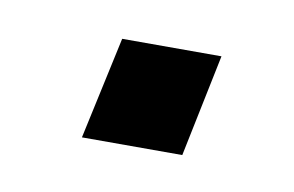

<svg xmlns="http://www.w3.org/2000/svg" viewBox="-30 -389 274 179"><g transform="rotate(10 107.0 -299.5)"><path d="M75 -348 54 -251H149L169 -348Z"/></g></svg>

Font: Saira UNSAM
Style: Italic
Weight: 400
Italic angle: -12°
Designer: Hector Gatti with collaboration of the Omnibus-Type team
Foundry: Omnibus-Type
Version: Version 0.072;PS 000.072;hotconv 1.0.88;makeotf.lib2.5.64775